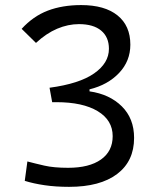

<svg xmlns="http://www.w3.org/2000/svg" viewBox="-20 -723 626 753"><path d="M251 9.8Q198.2 9.8 155 3.4Q111.8 -2.9 77.1 -13.7L87.4 -89.8Q116.7 -82 153.8 -73.5Q190.9 -64.9 247.1 -64.9Q330.1 -64.9 376 -97.4Q421.9 -129.9 421.9 -189Q421.9 -251.5 363.3 -286.9Q304.7 -322.3 201.2 -322.3H184.6L174.3 -378.9Q291 -394.5 349.1 -435.1Q407.2 -475.6 407.2 -531.7Q407.2 -577.6 376.7 -603Q346.2 -628.4 289.6 -628.4Q247.1 -628.4 204.3 -610.4Q161.6 -592.3 121.1 -554.7L64.9 -609.9Q109.9 -659.2 167.2 -681.2Q224.6 -703.1 298.3 -703.1Q390.6 -703.1 440.9 -662.6Q491.2 -622.1 491.2 -547.9Q491.2 -483.4 447 -436.8Q402.8 -390.1 331.1 -372.6V-364.7Q409.7 -353.5 457.8 -305.9Q505.9 -258.3 505.9 -182.1Q505.9 -90.8 439.2 -40.5Q372.6 9.8 251 9.8Z"/></svg>

Font: Cascadia Code NF SemiLight
Style: Regular
Weight: 350
Monospace: yes
Designer: Aaron Bell
Foundry: Saja Typeworks
Version: Version 2404.023; ttfautohint (v1.8.4)